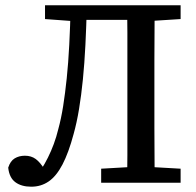

<svg xmlns="http://www.w3.org/2000/svg" viewBox="-20 -690 741 725"><path d="M11 -57Q19 -82 35.5 -92Q52 -102 74 -102Q98 -102 115 -89.5Q132 -77 149 -49L140 -51H142L135 -49Q149 -71 161 -95Q173 -119 183 -146Q193 -173 200 -202Q211 -242 218.5 -289.5Q226 -337 232 -394.5Q238 -452 241.5 -520.5Q245 -589 247 -670H308Q306 -590 302.5 -520Q299 -450 293 -390Q287 -330 278.5 -278.5Q270 -227 258 -184Q239 -113 216 -69Q193 -25 164 -5Q135 15 98 15Q61 15 38 -2Q15 -19 11 -57ZM460 0Q461 -52 461 -104Q461 -156 461 -208Q461 -260 461 -311V-360Q461 -412 461 -464Q461 -516 461 -567.5Q461 -619 460 -670H564Q564 -619 563.5 -567Q563 -515 563 -463.5Q563 -412 563 -360V-311Q563 -259 563 -207Q563 -155 563.5 -103.5Q564 -52 564 0ZM362 0V-53L485 -60H539L662 -53V0ZM150 -618V-670H278V-610H260ZM523 -610V-670H662V-618L536 -610ZM280 -615V-670H493V-615Z"/></svg>

Font: Source Serif 4
Style: Regular
Weight: 400
Designer: Frank Grießhammer
Foundry: Adobe Systems Incorporated
Version: Version 4.004;hotconv 1.0.116;makeotfexe 2.5.65601